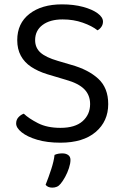

<svg xmlns="http://www.w3.org/2000/svg" viewBox="-20 -641 563 880"><path d="M257 -55Q324 -55 358.5 -85.5Q393 -116 393 -164Q393 -205 366.5 -232Q340 -259 283 -275L196 -301Q154 -314 123 -334.5Q92 -355 75.5 -385.5Q59 -416 59 -457Q59 -534 115 -577.5Q171 -621 264 -621Q318 -621 360.5 -609.5Q403 -598 427.5 -580Q452 -562 452 -542Q452 -529 445 -518.5Q438 -508 427 -502Q402 -522 359.5 -537Q317 -552 267 -552Q209 -552 175 -526.5Q141 -501 141 -457Q141 -422 165.5 -400Q190 -378 245 -362L306 -344Q385 -322 430.5 -280Q476 -238 476 -164Q476 -85 418.5 -36Q361 13 257 13Q196 13 150.5 -0.5Q105 -14 79.5 -34.5Q54 -55 54 -75Q54 -92 64.5 -103.5Q75 -115 89 -120Q112 -98 154 -76.5Q196 -55 257 -55ZM258 201Q250 211 240.5 215Q231 219 220 219Q199 219 189 206Q203 171 215 134Q227 97 230 69Q239 65 247.5 63.5Q256 62 266 62Q282 62 292.5 69.5Q303 77 303 92Q303 108 296 129.5Q289 151 278.5 170Q268 189 258 201Z"/></svg>

Font: Baloo Paaji 2
Style: Regular
Weight: 400
Designer: Shuchita Grover, Noopur Datye and Ek Type
Foundry: Ek Type
Version: Version 1.700